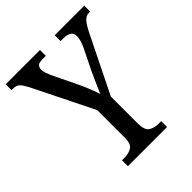

<svg xmlns="http://www.w3.org/2000/svg" viewBox="-204 -832 950 950"><g transform="rotate(-45 271.0 -357.0)"><path d="M137 0V-41H154Q183 -41 204.5 -53.5Q226 -66 226 -110V-303L69 -620Q54 -649 42 -661Q30 -673 7 -673H-4V-714H236V-673H211Q187 -673 179 -663.5Q171 -654 171 -642Q171 -630 176 -615Q181 -600 186 -589L250 -457Q264 -427 275 -399.5Q286 -372 293 -349Q301 -369 314 -397Q327 -425 341 -457L396 -569Q414 -607 414 -633Q414 -655 399 -664Q384 -673 359 -673H339V-714H546V-673H537Q518 -673 502.5 -656.5Q487 -640 465 -595L321 -303V-115Q321 -68 342 -54.5Q363 -41 391 -41H411V0Z"/></g></svg>

Font: Noto Serif Myanmar Cond
Style: Regular
Weight: 400
Width: 3
Designer: Ben Mitchell and the Monotype Design Team
Foundry: Monotype Imaging Inc.
Version: Version 2.106; ttfautohint (v1.8.4.7-5d5b)